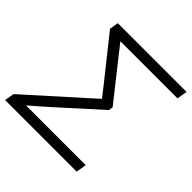

<svg xmlns="http://www.w3.org/2000/svg" viewBox="-197 -885 1042 1042"><g transform="rotate(45 323.5 -364.0)"><path d="M-9.3 0 0 -55.2 298.8 -323.2Q313.5 -336.4 328.1 -349.9Q342.8 -363.3 357.9 -376.5Q347.2 -389.6 336.9 -402.8Q326.7 -416 316.4 -429.2L119.6 -676.3L127.9 -727.5H655.8L645.5 -668H207Q220.2 -651.9 233.2 -635.3Q246.1 -618.7 258.8 -602.5L431.2 -384.8L427.2 -359.9L182.6 -139.2Q159.7 -118.7 137 -99.1Q114.3 -79.6 91.3 -59.6H549.8L540 0Z"/></g></svg>

Font: Inter Display Light
Style: Italic
Weight: 300
Italic angle: -9.39999°
Designer: Rasmus Andersson
Foundry: rsms
Version: Version 4.000;git-a52131595